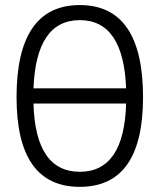

<svg xmlns="http://www.w3.org/2000/svg" viewBox="-20 -723 626 753"><path d="M293 9.8C457.5 9.8 541 -106.4 541 -341.8C541 -583 457.5 -703.1 293 -703.1C128.4 -703.1 44.9 -583 44.9 -341.8C44.9 -106.4 128.4 9.8 293 9.8ZM293 -49.3C177.2 -49.3 116.2 -138.7 111.3 -316.9H474.6C469.7 -138.7 408.7 -49.3 293 -49.3ZM111.3 -376.5C118.2 -555.2 179.2 -644 293 -644C406.7 -644 467.8 -555.2 474.6 -376.5Z"/></svg>

Font: Cascadia Code PL Light
Style: Regular
Weight: 300
Monospace: yes
Designer: Aaron Bell
Foundry: Saja Typeworks
Version: Version 2404.023